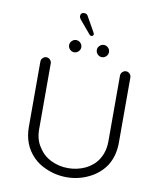

<svg xmlns="http://www.w3.org/2000/svg" viewBox="-103 -1070 964 1147"><g transform="rotate(10 379.0 -496.0)"><path d="M652 -262Q652 -179 613 -119Q574 -63 512 -34Q450 -4 380 -4Q310 -4 248 -33Q207 -51 176 -82Q106 -152 106 -262V-657Q106 -670 115.5 -679.5Q125 -689 137.5 -689Q150 -689 159.5 -679.5Q169 -670 169 -657V-259Q169 -193 200 -150Q228 -105 276 -82Q324 -59 378.5 -59Q433 -59 481 -81Q512 -96 535 -118Q589 -173 589 -259V-657Q589 -670 598.5 -679.5Q608 -689 620.5 -689Q633 -689 642.5 -679.5Q652 -670 652 -657ZM489 -758Q478 -747 463 -747Q448 -747 437 -758Q426 -769 426 -784Q426 -799 437 -810Q448 -821 463 -821Q478 -821 489 -810Q500 -799 500 -784Q500 -769 489 -758ZM321 -758Q310 -747 295 -747Q280 -747 269 -758Q258 -769 258 -784Q258 -799 269 -810Q280 -821 295 -821Q310 -821 321 -810Q332 -799 332 -784Q332 -769 321 -758ZM315 -988Q326 -988 331 -982Q334 -980 334.5 -979Q335 -978 387 -886Q392 -878 392 -873Q392 -868 388.5 -864.5Q385 -861 379 -861Q373 -861 369 -865Q368 -866 299 -948Q292 -959 292 -965Q292 -988 315 -988Z"/></g></svg>

Font: Kurewa Gothic CJK TC Regular
Style: Regular
Weight: 400
Designer: Max Yao
Foundry: Max-Everyday
Version: Version 1.071; ttfautohint (v1.8.3)